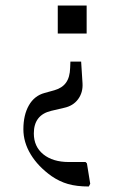

<svg xmlns="http://www.w3.org/2000/svg" viewBox="-20 -500 418 698"><path d="M190 -480H295V-378H190ZM178 -172Q206 -180 220 -199.5Q234 -219 235 -253L236 -276H275L280 -197Q282 -164 264 -139.5Q246 -115 213 -108L166 -97Q103 -82 103 -15Q103 33 137.5 61Q172 89 230 89H291L296 94L308 168L303 178Q259 178 227.5 169Q196 160 167 140Q118 105 91.5 61Q65 17 65 -30Q65 -82 85 -117Q105 -152 142 -162Z"/></svg>

Font: EB Squaramond
Style: Regular
Weight: 400
Designer: Jake Brussel Faria
Foundry: Jake Brussel Faria
Version: Version 0.002